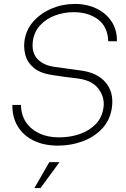

<svg xmlns="http://www.w3.org/2000/svg" viewBox="-20 -731 640 977"><path d="M276 10Q203 10 150.5 -16Q98 -42 70 -88.5Q42 -135 43 -197H87Q87 -148 111 -111Q135 -74 178.5 -53Q222 -32 281 -32Q337 -32 386 -49Q435 -66 468 -100.5Q501 -135 507 -187Q513 -236 481.5 -278.5Q450 -321 380 -331Q348 -335 316.5 -339Q285 -343 253 -348Q187 -357 153.5 -384.5Q120 -412 110 -448Q100 -484 104 -519Q111 -578 149 -621Q187 -664 243 -687.5Q299 -711 360 -711Q423 -711 472 -687Q521 -663 548.5 -620.5Q576 -578 575 -521H531Q528 -595 479 -632Q430 -669 355 -669Q305 -669 259.5 -652Q214 -635 183.5 -601.5Q153 -568 147 -520Q140 -463 171.5 -430Q203 -397 263 -390Q292 -386 328 -381Q364 -376 393 -372Q475 -361 517 -312Q559 -263 550 -188Q542 -123 502 -79Q462 -35 402 -12.5Q342 10 276 10ZM231 94H283L186 226H155Z"/></svg>

Font: Haskoy ExtraLight
Style: Italic
Weight: 200
Designer: Ertekin Erdin
Foundry: Ertekin Erdin
Version: Version 2.000; ttfautohint (v1.8.4.7-5d5b)